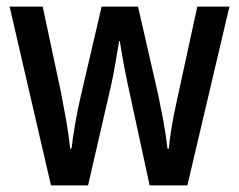

<svg xmlns="http://www.w3.org/2000/svg" viewBox="-20 -560 723 580"><path d="M366 -305Q359 -338 352.5 -373.5Q346 -409 342 -436H340Q335 -408 329 -372Q323 -336 316 -304L246 0H134L9 -540H109L164 -282Q172 -241 180 -196Q188 -151 192 -111H196Q200 -145 207.5 -188.5Q215 -232 225 -274L287 -540H397L458 -273Q465 -240 473 -197.5Q481 -155 486 -111H490Q492 -136 498 -173Q504 -210 513 -250L576 -540H673L546 0H432Z"/></svg>

Font: Noto Sans Georgian Condensed Medium
Style: Regular
Weight: 500
Width: 3
Designer: Monotype Design Team, Akaki Razmadze
Foundry: Google LLC
Version: Version 2.005; ttfautohint (v1.8.4.7-5d5b)